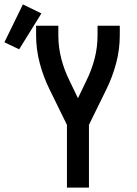

<svg xmlns="http://www.w3.org/2000/svg" viewBox="-104 -852 624 872"><path d="M200 0V-285L121 -446Q93 -503 76.5 -565Q60 -627 60 -691V-735H161V-691Q161 -637 174.5 -585Q188 -533 212 -485L250 -406L288 -485Q312 -533 325.5 -585Q339 -637 339 -691V-735H440V-691Q440 -627 423.5 -565Q407 -503 379 -446L300 -285V0ZM-17 -628 -84 -660 0 -832 84 -791Z"/></svg>

Font: Zed Mono Semibold
Style: Regular
Weight: 600
Monospace: yes
Designer: Belleve Invis
Foundry: Belleve Invis
Version: Version 1.0.0; ttfautohint (v1.8.4)